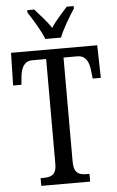

<svg xmlns="http://www.w3.org/2000/svg" viewBox="-61 -972 617 1014"><g transform="rotate(-5 247.0 -465.5)"><path d="M205 -771H288C305 -816 344 -880 369 -918V-931H332C304 -898 270 -864 246 -826C222 -864 188 -898 160 -931H123V-918C148 -880 188 -816 205 -771ZM116 0H375V-41H360C322 -41 292 -50 292 -113V-665H365C412 -665 427 -626 431 -582L436 -541H479L475 -714H18L14 -541H58L62 -582C66 -626 81 -665 127 -665H200V-108C200 -49 169 -41 131 -41H116Z"/></g></svg>

Font: Noto Serif Lao ExtCond
Style: Regular
Weight: 400
Width: 2
Designer: Monotype Design Team
Foundry: Monotype Imaging Inc.
Version: Version 2.004